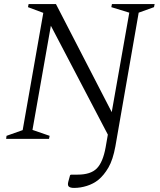

<svg xmlns="http://www.w3.org/2000/svg" viewBox="-20 -680 784 940"><path d="M10 0 12 -15 91 -43 192 -617 117 -645 120 -660H254L527 -131L613 -618L525 -645L528 -660H737L734 -645L659 -618L545 36Q533 102 511 140Q489 178 461 201Q437 220 405.5 230Q374 240 343 240Q325 240 317.5 234Q310 228 314 211L323 178L327 175H360Q424 175 454 144.5Q484 114 497 42L508 -21L229 -554L139 -44L223 -15L220 0Z"/></svg>

Font: Spectral SC Light
Style: Italic
Weight: 300
Italic angle: -10°
Designer: Jean-Baptiste Levee
Foundry: Production Type
Version: Version 2.001